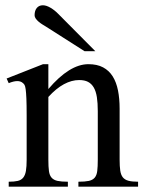

<svg xmlns="http://www.w3.org/2000/svg" viewBox="-20 -701 540 721"><path d="M274.4 0V-18.6Q299.3 -18.6 313.7 -21.7Q328.1 -24.9 335.7 -33.9Q343.3 -43 345.2 -59.1Q347.2 -75.2 347.2 -101.1V-283.7Q347.2 -314 343.8 -336.2Q340.3 -358.4 332 -372.6Q323.7 -386.7 310.5 -393.6Q297.4 -400.4 277.3 -400.4Q249 -400.4 220 -384.8Q190.9 -369.1 161.6 -336.9V-101.1Q161.6 -74.7 163.8 -58.6Q166 -42.5 173.8 -33.7Q181.6 -24.9 196 -21.7Q210.4 -18.6 234.9 -18.6V0H12.7V-18.6Q33.7 -18.6 46.9 -21.7Q60.1 -24.9 67.4 -34.2Q74.7 -43.5 77.4 -59.6Q80.1 -75.7 80.1 -101.1V-267.6Q80.1 -307.6 79.1 -330.6Q78.1 -353.5 76.4 -365.7Q74.7 -377.9 72 -382.3Q69.3 -386.7 65.4 -389.6Q49.3 -403.8 12.7 -388.7L4.9 -406.2L141.6 -460H161.6V-366.7Q241.2 -460 312 -460Q344.7 -460 367.2 -448Q389.6 -436 403.3 -414.1Q417 -392.1 423.1 -361.3Q429.2 -330.6 429.2 -293V-101.1Q429.2 -76.2 431.6 -60.1Q434.1 -43.9 441.4 -34.9Q448.7 -25.9 462.4 -22.2Q476.1 -18.6 498.5 -18.6V0ZM297.4 -508.8 153.3 -600.6Q147 -604.5 139.4 -609.1Q131.8 -613.8 125.2 -619.4Q118.7 -625 114.3 -631.1Q109.9 -637.2 109.9 -643.6Q109.9 -661.1 118.2 -671.1Q126.5 -681.2 141.1 -681.2Q153.8 -681.2 169.7 -671.9Q185.5 -662.6 199.2 -648.4L337.9 -508.8Z"/></svg>

Font: Doulos SIL Am
Style: Regular
Weight: 400
Designer: Walt Agee, Victor Gaultney, Peter Martin, Debbi Hosken, Becca Hirsbrunner
Foundry: SIL International
Version: Version 5.000